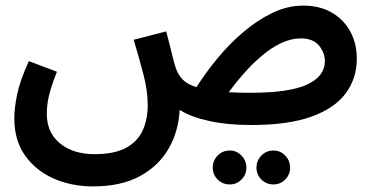

<svg xmlns="http://www.w3.org/2000/svg" viewBox="-20 -433 1332 685"><path d="M312 232Q235 232 171.5 204Q108 176 69.5 122Q31 68 31 -12Q31 -46 41 -95.5Q51 -145 83 -215L183 -177Q164 -129 155.5 -95Q147 -61 147 -27Q147 40 194 78.5Q241 117 317 117Q387 117 428.5 95Q470 73 488.5 33.5Q507 -6 507 -58Q507 -109 492 -166.5Q477 -224 457 -291L573 -321Q588 -264 595 -234Q602 -204 608 -188Q616 -165 632.5 -148.5Q649 -132 681 -122Q713 -173 755.5 -224.5Q798 -276 848 -318.5Q898 -361 952 -387Q1006 -413 1062 -413Q1120 -413 1163 -388.5Q1206 -364 1229.5 -321Q1253 -278 1253 -223Q1253 -155 1214.5 -101.5Q1176 -48 1093 -17.5Q1010 13 875 13Q791 13 725.5 -1.5Q660 -16 621 -41Q617 36 581.5 97.5Q546 159 479 195.5Q412 232 312 232ZM1053 -296Q1018 -296 982.5 -279Q947 -262 913.5 -233.5Q880 -205 850 -171Q820 -137 796 -104Q830 -102 873 -102Q1013 -102 1076 -131.5Q1139 -161 1139 -215Q1139 -245 1118 -270.5Q1097 -296 1053 -296ZM956 225Q930 225 912.5 207.5Q895 190 895 165Q895 140 912.5 122Q930 104 956 104Q980 104 997.5 122Q1015 140 1015 165Q1015 190 997.5 207.5Q980 225 956 225ZM800 225Q774 225 756.5 207.5Q739 190 739 165Q739 140 756.5 122Q774 104 800 104Q824 104 841.5 122Q859 140 859 165Q859 190 841.5 207.5Q824 225 800 225Z"/></svg>

Font: Noto Sans Arabic UI SmCn SmBd
Style: Regular
Weight: 600
Width: 4
Designer: Monotype Design Team, Nadine Chahine and Nizar Qandah
Foundry: Monotype Imaging Inc.
Version: Version 2.010; ttfautohint (v1.8.4.7-5d5b)